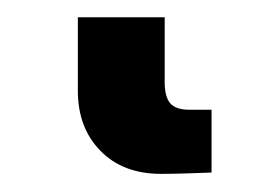

<svg xmlns="http://www.w3.org/2000/svg" viewBox="-20 38 305 218"><path d="M162.6 235.4Q119.6 235.4 94 209.2Q68.4 183.1 68.4 141.1V57.6H167V131.3Q167 147.9 173.3 155.3Q179.7 162.6 194.8 162.6Q201.2 162.6 207.5 162.6Q213.9 162.6 220.2 162.6V233.9Q206.5 234.4 191.7 234.9Q176.8 235.4 162.6 235.4Z"/></svg>

Font: Inter 28pt SemiBold
Style: Regular
Weight: 600
Designer: Rasmus Andersson
Foundry: rsms
Version: Version 4.001;git-66647c0bb